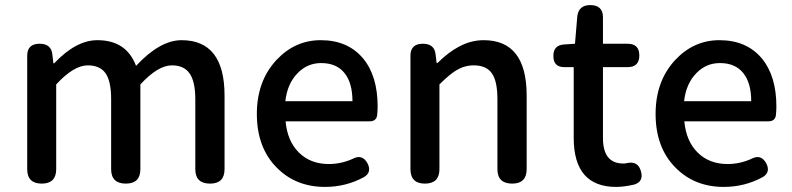

<svg xmlns="http://www.w3.org/2000/svg" viewBox="-20 -722 3115 755"><path d="M144 0Q87 0 87 -57V-275V-503Q87 -550 136 -550Q182 -550 186 -507L190 -473H193Q279 -564 363 -564Q477 -564 515 -463Q609 -564 694 -564Q863 -564 863 -346V-57Q863 0 806 0Q748 0 748 -57V-332Q748 -402 725 -434Q703 -465 656 -465Q601 -465 532 -390V-57Q532 0 475 0Q417 0 417 -57V-332Q417 -403 395 -434Q373 -465 325 -465Q270 -465 201 -390V-57Q201 0 144 0Z M1258 13Q1143 13 1068 -63Q990 -142 990 -274Q990 -403 1067 -486Q1140 -564 1241 -564Q1348 -564 1408 -492Q1465 -423 1465 -303Q1465 -288 1463 -268Q1459 -245 1434 -245H1281H1103Q1110 -167 1155.5 -122Q1201 -77 1273 -77Q1321 -77 1366 -97Q1404 -118 1425 -80Q1443 -45 1412 -26Q1341 13 1258 13ZM1102 -324H1234H1366Q1366 -396 1334.5 -435Q1303 -474 1243 -474Q1189 -474 1151 -435Q1110 -394 1102 -324Z M1651 0Q1594 0 1594 -57V-275V-503Q1594 -550 1643 -550Q1689 -550 1693 -507L1697 -474H1700Q1744 -517 1782 -537Q1830 -564 1882 -564Q2051 -564 2051 -346V-57Q2051 0 1994 0Q1936 0 1936 -57V-332Q1936 -403 1914 -434Q1892 -465 1843 -465Q1807 -465 1775 -446Q1748 -430 1708 -390V-57Q1708 0 1651 0Z M2403 13Q2236 13 2236 -180V-458H2199Q2156 -458 2156 -502Q2156 -544 2197 -547L2241 -550L2250 -657Q2255 -702 2301 -702Q2351 -702 2351 -654V-550H2448Q2494 -550 2494 -504Q2494 -458 2448 -458H2422H2351V-179Q2351 -79 2431 -79Q2438 -79 2442 -80Q2490 -92 2501 -46Q2511 -7 2473 4Q2433 13 2403 13Z M2826 13Q2711 13 2636 -63Q2558 -142 2558 -274Q2558 -403 2635 -486Q2708 -564 2809 -564Q2916 -564 2976 -492Q3033 -423 3033 -303Q3033 -288 3031 -268Q3027 -245 3002 -245H2849H2671Q2678 -167 2723.5 -122Q2769 -77 2841 -77Q2889 -77 2934 -97Q2972 -118 2993 -80Q3011 -45 2980 -26Q2909 13 2826 13ZM2670 -324H2802H2934Q2934 -396 2902.5 -435Q2871 -474 2811 -474Q2757 -474 2719 -435Q2678 -394 2670 -324Z"/></svg>

Font: GenSenRounded TW M
Style: Regular
Weight: 500
Version: Version 1.501;PS 1;hotconv 16.6.51;makeotf.lib2.5.65220